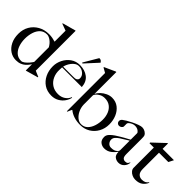

<svg xmlns="http://www.w3.org/2000/svg" viewBox="53 -1467 2213 2213"><g transform="rotate(45 1159.0 -360.5)"><path d="M379 3V-97H378Q372 -88 360 -72Q348 -56 329 -39Q310 -22 281.5 -10.5Q253 1 214 1Q160 1 116 -28Q72 -57 45.5 -110Q19 -163 19 -236Q19 -307 51.5 -362.5Q84 -418 141.5 -450.5Q199 -483 274 -483Q304 -483 330.5 -478Q357 -473 379 -466V-645L295 -676V-682L454 -726H462V-77Q468 -74 482.5 -67.5Q497 -61 512 -55Q527 -49 533 -46V-39L385 3ZM263 -36Q282 -36 304.5 -53Q327 -70 347 -93.5Q367 -117 378 -135V-373Q356 -414 322 -439Q288 -464 259 -464Q208 -464 175.5 -433.5Q143 -403 127.5 -353.5Q112 -304 112 -249Q112 -194 128 -145.5Q144 -97 177.5 -66.5Q211 -36 263 -36Z M791 1Q722 1 671.5 -32.5Q621 -66 593 -123Q565 -180 565 -251Q565 -309 592 -362.5Q619 -416 666.5 -449.5Q714 -483 777 -483Q857 -483 911 -442Q965 -401 971 -318H650L648 -278Q645 -220 667 -171.5Q689 -123 731.5 -94.5Q774 -66 834 -66Q884 -66 921.5 -91.5Q959 -117 971 -154L979 -152Q972 -116 947.5 -80.5Q923 -45 883 -22Q843 1 791 1ZM652 -332H807Q822 -332 839 -333Q856 -334 865 -340Q874 -346 879.5 -354Q885 -362 885 -376Q885 -413 853 -439.5Q821 -466 778 -466Q752 -466 730 -451.5Q708 -437 691.5 -415Q675 -393 665 -370.5Q655 -348 652 -332ZM784 -515 774 -521 878 -697Q900 -697 909 -689Q918 -681 924 -673V-668Z M1265 5Q1208 5 1161 -10.5Q1114 -26 1082 -53H1077L1053 1H1046V-622L988 -655V-661L1122 -722H1130V-366H1131Q1144 -395 1171 -420.5Q1198 -446 1233.5 -462.5Q1269 -479 1305 -479Q1367 -479 1410.5 -445Q1454 -411 1477 -356.5Q1500 -302 1500 -238Q1500 -170 1469.5 -114.5Q1439 -59 1386 -27Q1333 5 1265 5ZM1268 -9Q1313 -9 1344 -38.5Q1375 -68 1391.5 -117Q1408 -166 1408 -224Q1408 -276 1390.5 -319.5Q1373 -363 1337.5 -389.5Q1302 -416 1249 -416Q1215 -416 1188 -402Q1161 -388 1145 -369.5Q1129 -351 1129 -338Q1129 -335 1129 -314Q1129 -293 1129 -265.5Q1129 -238 1129 -216Q1129 -194 1129 -189Q1131 -142 1150.5 -101Q1170 -60 1201 -34.5Q1232 -9 1268 -9Z M1885 1Q1851 1 1824.5 -19Q1798 -39 1798 -89L1796 -90Q1776 -58 1739 -29Q1702 0 1652 0Q1616 0 1587.5 -22.5Q1559 -45 1559 -94Q1559 -123 1582 -148Q1605 -173 1636.5 -194Q1668 -215 1696 -231Q1710 -240 1731 -251.5Q1752 -263 1771 -273Q1790 -283 1798 -288V-391Q1798 -405 1776 -421Q1754 -437 1720 -437Q1701 -437 1681.5 -428.5Q1662 -420 1648.5 -408Q1635 -396 1635 -386V-341Q1635 -327 1620.5 -316Q1606 -305 1589 -305Q1573 -305 1561.5 -316.5Q1550 -328 1550 -343Q1550 -367 1569.5 -381.5Q1589 -396 1609 -408Q1639 -426 1674 -443Q1709 -460 1741 -471.5Q1773 -483 1792 -483Q1818 -483 1841 -469.5Q1864 -456 1874 -436Q1878 -429 1879 -411.5Q1880 -394 1880 -377V-138Q1880 -92 1894.5 -78Q1909 -64 1929 -64Q1952 -64 1963 -73.5Q1974 -83 1978 -98H1984Q1982 -58 1954 -28.5Q1926 1 1885 1ZM1703 -61Q1729 -61 1749 -67Q1769 -73 1786 -90Q1798 -101 1798 -118V-272Q1775 -256 1748 -240.5Q1721 -225 1695.5 -208Q1670 -191 1654 -172Q1638 -153 1638 -129Q1638 -103 1656 -82Q1674 -61 1703 -61Z M2160 2Q2134 2 2108.5 -9.5Q2083 -21 2067 -40.5Q2051 -60 2051 -83V-412H1980V-423L2125 -560H2133V-473H2318L2287 -412H2135V-149Q2135 -98 2157 -75Q2179 -52 2214 -52Q2243 -52 2262 -61.5Q2281 -71 2295 -91L2301 -88Q2286 -50 2252.5 -24Q2219 2 2160 2Z"/></g></svg>

Font: Mulat Addis
Style: Regular
Weight: 400
Designer: Fasil fikreab
Version: Version 1.001; ttfautohint (v1.8.3)